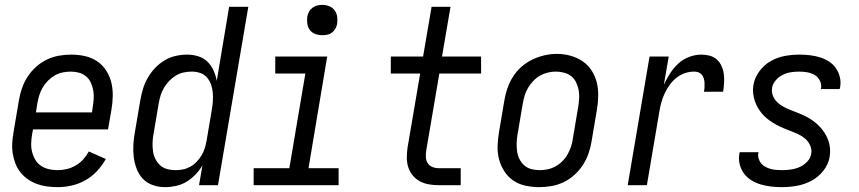

<svg xmlns="http://www.w3.org/2000/svg" viewBox="-20 -763 3540 791"><path d="M218 8Q195 8 173 5Q151 2 131 -5.5Q111 -13 94 -25Q77 -37 64 -53.5Q51 -70 43.5 -89.5Q36 -109 32.5 -131Q29 -153 30.5 -175Q32 -197 36 -220L58 -350Q62 -375 70.5 -399.5Q79 -424 93.5 -446.5Q108 -469 128.5 -487.5Q149 -506 173 -517.5Q197 -529 222.5 -533.5Q248 -538 273 -538Q302 -538 329.5 -532Q357 -526 379.5 -511Q402 -496 417 -473Q432 -450 438.5 -423.5Q445 -397 444.5 -368Q444 -339 439 -310L425 -230H116L112 -208Q109 -190 108.5 -171.5Q108 -153 112.5 -136Q117 -119 126 -104Q135 -89 149.5 -79.5Q164 -70 181.5 -66Q199 -62 218 -62Q236 -62 255 -66.5Q274 -71 291.5 -81Q309 -91 322.5 -106Q336 -121 346 -139L416 -108Q401 -81 379.5 -58Q358 -35 331 -20Q304 -5 275 1.5Q246 8 218 8ZM128 -300H359L362 -322Q365 -339 366 -357Q367 -375 364 -391.5Q361 -408 354 -423Q347 -438 334.5 -448.5Q322 -459 305.5 -463.5Q289 -468 272 -468Q255 -468 238 -464.5Q221 -461 206 -452.5Q191 -444 178 -431Q165 -418 156 -402.5Q147 -387 142 -371Q137 -355 134 -338Z M660 8Q660 8 660 8Q660 8 660 8Q660 8 660 8Q660 8 660 8Q634 8 609.5 -0.5Q585 -9 568.5 -26.5Q552 -44 543 -67.5Q534 -91 531 -116Q528 -141 529.5 -167.5Q531 -194 536 -220L558 -350Q562 -373 569 -396.5Q576 -420 588.5 -442Q601 -464 618.5 -482.5Q636 -501 657.5 -514Q679 -527 703 -532.5Q727 -538 751 -538Q775 -538 797 -531Q819 -524 834.5 -509Q850 -494 859.5 -473Q869 -452 873 -430L924 -735H1003L878 0H800L814 -82Q802 -61 785 -43.5Q768 -26 748 -14Q728 -2 705 3Q682 8 660 8ZM703 -62Q718 -62 733.5 -65Q749 -68 763.5 -76Q778 -84 790 -96.5Q802 -109 810.5 -123Q819 -137 823.5 -152Q828 -167 831 -183L853 -313Q856 -331 857 -348.5Q858 -366 856.5 -383Q855 -400 849 -416Q843 -432 832 -444.5Q821 -457 804.5 -462.5Q788 -468 771 -468Q754 -468 737 -464.5Q720 -461 705 -452Q690 -443 677.5 -430Q665 -417 656 -402Q647 -387 642 -371Q637 -355 634 -338L612 -208Q609 -191 608.5 -173.5Q608 -156 610.5 -139Q613 -122 620.5 -107.5Q628 -93 640 -82Q652 -71 668.5 -66.5Q685 -62 702 -62Z M1025 0V-70H1172L1238 -460H1114V-530H1328L1251 -70H1375V0ZM1308 -618Q1293 -618 1279 -623Q1265 -628 1256.5 -639.5Q1248 -651 1246 -665.5Q1244 -680 1246 -695Q1248 -706 1253.5 -715.5Q1259 -725 1268 -731.5Q1277 -738 1287 -740.5Q1297 -743 1308 -743Q1323 -743 1336.5 -737.5Q1350 -732 1358.5 -720.5Q1367 -709 1369 -694.5Q1371 -680 1369 -665Q1367 -654 1361.5 -644.5Q1356 -635 1347.5 -628.5Q1339 -622 1328.5 -620Q1318 -618 1308 -618Z M1788 0Q1767 0 1747 -3.5Q1727 -7 1710 -16Q1693 -25 1680.5 -40Q1668 -55 1662 -74Q1656 -93 1656 -113.5Q1656 -134 1659 -155L1711 -460H1590V-530H1723L1758 -735H1836L1801 -530H1962V-460H1790L1736 -143Q1734 -129 1734.5 -115.5Q1735 -102 1742 -91Q1749 -80 1761.5 -75Q1774 -70 1788 -70H1878V0Z M2201 8Q2173 8 2145 2Q2117 -4 2095 -19Q2073 -34 2058 -57Q2043 -80 2036 -106.5Q2029 -133 2030 -162Q2031 -191 2036 -220L2058 -350Q2062 -375 2070.5 -399.5Q2079 -424 2093.5 -447Q2108 -470 2128.5 -488Q2149 -506 2173 -517.5Q2197 -529 2222.5 -535Q2248 -541 2274 -541Q2303 -541 2330 -533.5Q2357 -526 2379.5 -511Q2402 -496 2417 -473Q2432 -450 2438.5 -423.5Q2445 -397 2444.5 -368Q2444 -339 2439 -310L2417 -180Q2413 -155 2404.5 -130.5Q2396 -106 2381.5 -83.5Q2367 -61 2346.5 -42.5Q2326 -24 2302 -12.5Q2278 -1 2252 3.5Q2226 8 2201 8ZM2203 -62Q2220 -62 2236.5 -65.5Q2253 -69 2268.5 -77.5Q2284 -86 2297 -99Q2310 -112 2318.5 -127.5Q2327 -143 2332.5 -159Q2338 -175 2340 -192L2362 -322Q2365 -340 2366 -357.5Q2367 -375 2364 -391.5Q2361 -408 2353.5 -423.5Q2346 -439 2333.5 -449Q2321 -459 2304 -463.5Q2287 -468 2270 -468Q2253 -468 2236.5 -464Q2220 -460 2205 -451.5Q2190 -443 2177.5 -430Q2165 -417 2156 -402Q2147 -387 2142 -371Q2137 -355 2134 -338L2112 -208Q2109 -191 2108.5 -173Q2108 -155 2110.5 -138.5Q2113 -122 2120.5 -107Q2128 -92 2140 -81.5Q2152 -71 2168.5 -66.5Q2185 -62 2203 -62Z M2566 0 2656 -530H2735L2715 -414Q2726 -438 2740.5 -460.5Q2755 -483 2774.5 -501Q2794 -519 2819 -528.5Q2844 -538 2869 -538Q2887 -538 2904 -533.5Q2921 -529 2933.5 -517.5Q2946 -506 2953 -490Q2960 -474 2962 -457Q2964 -440 2963 -421.5Q2962 -403 2959 -385H2880Q2882 -394 2882.5 -403.5Q2883 -413 2882.5 -422Q2882 -431 2879.5 -439.5Q2877 -448 2871.5 -455Q2866 -462 2857.5 -465Q2849 -468 2840 -468Q2820 -468 2801 -461.5Q2782 -455 2766 -442Q2750 -429 2738 -412Q2726 -395 2717.5 -376.5Q2709 -358 2704 -339Q2699 -320 2696 -301L2645 0Z M3202 8Q3179 8 3157 5.5Q3135 3 3114.5 -3Q3094 -9 3076 -20Q3058 -31 3045.5 -47.5Q3033 -64 3027.5 -85.5Q3022 -107 3026 -129Q3026 -131 3026.5 -132.5Q3027 -134 3028 -136H3105Q3105 -135 3105 -134Q3105 -133 3104 -132Q3102 -121 3105.5 -109.5Q3109 -98 3116 -89.5Q3123 -81 3133.5 -75.5Q3144 -70 3155 -67Q3166 -64 3178 -63Q3190 -62 3202 -62Q3219 -62 3237.5 -64.5Q3256 -67 3273.5 -74.5Q3291 -82 3305 -96.5Q3319 -111 3322 -129Q3325 -147 3318 -163Q3311 -179 3299 -190Q3287 -201 3271.5 -208.5Q3256 -216 3240.5 -222Q3225 -228 3209 -234.5Q3193 -241 3178.5 -249Q3164 -257 3150.5 -266.5Q3137 -276 3125.5 -288Q3114 -300 3105 -314.5Q3096 -329 3090.5 -344.5Q3085 -360 3083 -377.5Q3081 -395 3084 -413Q3089 -443 3108.5 -469.5Q3128 -496 3155.5 -511.5Q3183 -527 3213.5 -532.5Q3244 -538 3273 -538Q3295 -538 3316.5 -535.5Q3338 -533 3357.5 -527Q3377 -521 3394.5 -510Q3412 -499 3423.5 -482.5Q3435 -466 3440 -445.5Q3445 -425 3441 -403Q3441 -402 3440.5 -400Q3440 -398 3439 -396H3362Q3362 -397 3362 -398Q3362 -399 3363 -400Q3365 -416 3357.5 -431Q3350 -446 3336.5 -454Q3323 -462 3306.5 -465Q3290 -468 3273 -468Q3256 -468 3239 -465.5Q3222 -463 3205.5 -455Q3189 -447 3176.5 -433Q3164 -419 3161 -402Q3158 -384 3164.5 -368Q3171 -352 3183.5 -340.5Q3196 -329 3211 -321.5Q3226 -314 3241.5 -308Q3257 -302 3273 -295.5Q3289 -289 3303.5 -281.5Q3318 -274 3331.5 -264Q3345 -254 3356.5 -242Q3368 -230 3377 -216Q3386 -202 3392 -186Q3398 -170 3399.5 -152.5Q3401 -135 3398 -117Q3393 -86 3372 -59.5Q3351 -33 3322.5 -18Q3294 -3 3263 2.5Q3232 8 3202 8Z"/></svg>

Font: iosevka_custom_sans_ss08
Style: Italic
Weight: 400
Italic angle: -10°
Designer: Belleve Invis
Foundry: Belleve Invis
Version: Version 10.3.0; ttfautohint (v1.8.3)